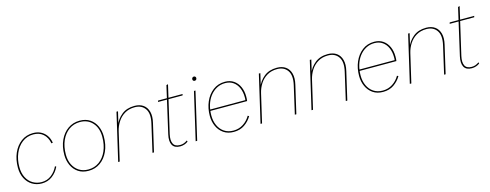

<svg xmlns="http://www.w3.org/2000/svg" viewBox="-25 -1295 4992 1958"><g transform="rotate(-15 2471.5 -316.0)"><path d="M242 10Q187 10 142.5 -17Q98 -44 72.5 -93.5Q47 -143 47 -209Q47 -293 76.5 -361Q106 -429 160 -469.5Q214 -510 287 -510Q332 -510 367 -492.5Q402 -475 425.5 -442.5Q449 -410 457 -363L442 -360Q430 -424 389.5 -460Q349 -496 287 -496Q218 -496 167.5 -457Q117 -418 90 -353.5Q63 -289 63 -212Q63 -147 87 -100Q111 -53 152.5 -28.5Q194 -4 245 -4Q304 -4 348 -38.5Q392 -73 416 -125L428 -118Q402 -62 354.5 -26Q307 10 242 10Z M737 9Q673 9 628.5 -21Q584 -51 561 -101.5Q538 -152 538 -212Q538 -299 569 -366Q600 -433 654 -471Q708 -509 778 -509Q843 -509 887 -479Q931 -449 953.5 -399.5Q976 -350 976 -289Q976 -202 945.5 -134.5Q915 -67 861 -29Q807 9 737 9ZM737 -5Q803 -5 853 -41Q903 -77 931.5 -141.5Q960 -206 960 -290Q960 -383 910 -439Q860 -495 778 -495Q712 -495 661.5 -459Q611 -423 582.5 -359Q554 -295 554 -211Q554 -150 577 -103.5Q600 -57 641 -31Q682 -5 737 -5Z M1050 0 1166 -500H1182L1149 -360L1145 -361Q1168 -423 1221.5 -466.5Q1275 -510 1357 -510Q1413 -510 1449.5 -484Q1486 -458 1499 -409.5Q1512 -361 1496 -294L1428 0H1412L1479 -292Q1502 -391 1466 -443.5Q1430 -496 1356 -496Q1295 -496 1250 -469Q1205 -442 1176.5 -397.5Q1148 -353 1136 -301L1066 0Z M1704 10Q1644 10 1622 -29Q1600 -68 1616 -140L1728 -630L1746 -635L1631 -138Q1617 -75 1634.5 -39.5Q1652 -4 1705 -4Q1728 -4 1746.5 -11Q1765 -18 1783 -31L1787 -18Q1771 -5 1749 2.5Q1727 10 1704 10ZM1601 -486 1605 -500H1864L1860 -486Z M2000 -500 1884 0H1868L1984 -500ZM2018 -598Q2009 -598 2003.5 -604Q1998 -610 1998 -618Q1998 -629 2004.5 -635.5Q2011 -642 2021 -642Q2030 -642 2035.5 -636Q2041 -630 2041 -622Q2041 -611 2035 -604.5Q2029 -598 2018 -598Z M2270 9Q2207 9 2163.5 -21Q2120 -51 2097 -101Q2074 -151 2074 -212Q2074 -292 2103 -359.5Q2132 -427 2185.5 -468Q2239 -509 2312 -509Q2366 -509 2404.5 -482.5Q2443 -456 2463.5 -410.5Q2484 -365 2484 -309Q2484 -297 2483.5 -284.5Q2483 -272 2481 -260H2085L2086 -274H2471L2466 -271Q2468 -283 2468 -291Q2468 -299 2468 -306Q2468 -358 2450 -401Q2432 -444 2396.5 -469.5Q2361 -495 2310 -495Q2261 -495 2220.5 -473Q2180 -451 2150.5 -412.5Q2121 -374 2105.5 -322.5Q2090 -271 2090 -212Q2090 -153 2111.5 -106Q2133 -59 2173.5 -32Q2214 -5 2270 -5Q2328 -5 2374 -35Q2420 -65 2448 -114L2461 -106Q2432 -57 2384.5 -24Q2337 9 2270 9Z M2553 0 2669 -500H2685L2652 -360L2648 -361Q2671 -423 2724.5 -466.5Q2778 -510 2860 -510Q2916 -510 2952.5 -484Q2989 -458 3002 -409.5Q3015 -361 2999 -294L2931 0H2915L2982 -292Q3005 -391 2969 -443.5Q2933 -496 2859 -496Q2798 -496 2753 -469Q2708 -442 2679.5 -397.5Q2651 -353 2639 -301L2569 0Z M3091 0 3207 -500H3223L3190 -360L3186 -361Q3209 -423 3262.5 -466.5Q3316 -510 3398 -510Q3454 -510 3490.5 -484Q3527 -458 3540 -409.5Q3553 -361 3537 -294L3469 0H3453L3520 -292Q3543 -391 3507 -443.5Q3471 -496 3397 -496Q3336 -496 3291 -469Q3246 -442 3217.5 -397.5Q3189 -353 3177 -301L3107 0Z M3846 9Q3783 9 3739.5 -21Q3696 -51 3673 -101Q3650 -151 3650 -212Q3650 -292 3679 -359.5Q3708 -427 3761.5 -468Q3815 -509 3888 -509Q3942 -509 3980.5 -482.5Q4019 -456 4039.5 -410.5Q4060 -365 4060 -309Q4060 -297 4059.5 -284.5Q4059 -272 4057 -260H3661L3662 -274H4047L4042 -271Q4044 -283 4044 -291Q4044 -299 4044 -306Q4044 -358 4026 -401Q4008 -444 3972.5 -469.5Q3937 -495 3886 -495Q3837 -495 3796.5 -473Q3756 -451 3726.5 -412.5Q3697 -374 3681.5 -322.5Q3666 -271 3666 -212Q3666 -153 3687.5 -106Q3709 -59 3749.5 -32Q3790 -5 3846 -5Q3904 -5 3950 -35Q3996 -65 4024 -114L4037 -106Q4008 -57 3960.5 -24Q3913 9 3846 9Z M4129 0 4245 -500H4261L4228 -360L4224 -361Q4247 -423 4300.5 -466.5Q4354 -510 4436 -510Q4492 -510 4528.5 -484Q4565 -458 4578 -409.5Q4591 -361 4575 -294L4507 0H4491L4558 -292Q4581 -391 4545 -443.5Q4509 -496 4435 -496Q4374 -496 4329 -469Q4284 -442 4255.5 -397.5Q4227 -353 4215 -301L4145 0Z M4783 10Q4723 10 4701 -29Q4679 -68 4695 -140L4807 -630L4825 -635L4710 -138Q4696 -75 4713.5 -39.5Q4731 -4 4784 -4Q4807 -4 4825.5 -11Q4844 -18 4862 -31L4866 -18Q4850 -5 4828 2.5Q4806 10 4783 10ZM4680 -486 4684 -500H4943L4939 -486Z"/></g></svg>

Font: Kantumruy Pro Thin
Style: Italic
Weight: 250
Italic angle: -13°
Version: Version 1.002